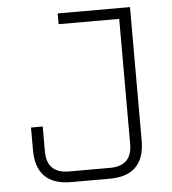

<svg xmlns="http://www.w3.org/2000/svg" viewBox="-51 -736 700 783"><g transform="rotate(-5 299.5 -345.0)"><path d="M65 -144V-236H113V-134Q113 -44 204 -44H372Q462 -44 462 -134V-646H214V-690H510V-144Q510 0 366 0H209Q65 0 65 -144Z"/></g></svg>

Font: Oxanium ExtraLight ExtraLight
Style: Regular
Weight: 250
Version: Version 2.000